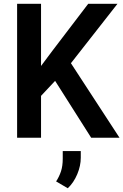

<svg xmlns="http://www.w3.org/2000/svg" viewBox="-20 -731 654 1019"><path d="M70.8 0ZM463.9 0 272.5 -301.8 197.8 -222.2V0H70.8V-710.9H197.8V-380.9L260.3 -464.4L448.2 -710.9H603.5L356.4 -395.5L614.3 0ZM408.7 106Q408.7 148.9 390.1 193.4Q371.6 237.8 339.8 268.1L277.8 231.9Q294.4 206.5 303.7 178.2Q313 149.9 313 111.3V70.8H408.7Z"/></svg>

Font: Robert Sans
Style: Bold
Weight: 700
Designer: Christian Robertson (extended by Adam Twardoch)
Foundry: Google
Version: Version 12.135;April 2, 2019;FontCreator 11.5.0.2425 64-bit;